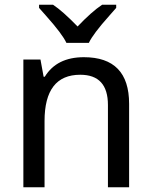

<svg xmlns="http://www.w3.org/2000/svg" viewBox="-20 -786 640 806"><path d="M433.1 0V-345.2Q433.1 -472.2 316.9 -472.2Q167 -472.2 167 -277.8V0H78.1V-536.1H149.9L163.1 -463.9H168Q218.3 -545.9 332 -545.9Q522 -545.9 522 -350.1V0ZM467.8 -752.9Q455.6 -738.8 439 -720.2Q370.1 -643.1 353 -606H258.8Q241.7 -643.1 172.9 -720.2L144 -752.9V-766.1H202.6Q242.7 -739.7 305.7 -674.8Q365.2 -737.3 408.7 -766.1H467.8Z"/></svg>

Font: WenQuanYi Micro Hei Mono
Style: Regular
Weight: 400
Foundry: Ascender Corporation
Version: Version 0.2.0-beta